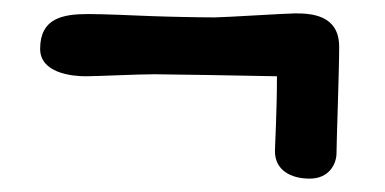

<svg xmlns="http://www.w3.org/2000/svg" viewBox="-20 -380 576 287"><path d="M421 -360C409 -360 314 -354 301 -354C278 -354 229 -355 204 -356C181 -357 134 -359 112 -359C74 -359 40 -353 40 -307C40 -271 87 -266 108 -266C126 -266 185 -269 211 -269C231 -269 342 -267 394 -266C394 -214 391 -162 391 -154C391 -126 414 -113 443 -113C472 -113 483 -135 483 -151C483 -167 487 -274 487 -310C487 -358 445 -360 421 -360Z"/></svg>

Font: Itim
Style: Regular
Weight: 400
Designer: CadsonDemak Team
Foundry: Pablo Impallari
Version: Version 1.002;PS 001.002;hotconv 1.0.88;makeotf.lib2.5.64775